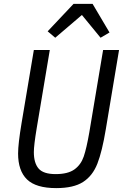

<svg xmlns="http://www.w3.org/2000/svg" viewBox="-20 -955 640 987"><path d="M236 -698 169 -298Q154 -208 154 -173Q154 -117 178.5 -88.5Q203 -60 266 -60Q329 -60 362.5 -84Q396 -108 410.5 -150.5Q425 -193 439 -274L510 -698H592L524 -291Q505 -176 480.5 -113.5Q456 -51 407 -19.5Q358 12 269 12Q165 12 119 -32.5Q73 -77 73 -166Q73 -215 91 -323L154 -698ZM456 -935 543 -788 497 -761 401 -878 264 -761 225 -794 358 -935Z"/></svg>

Font: iA Writer Duo S
Style: Italic
Weight: 400
Italic angle: -9.5°
Designer: Mike Abbink, Paul van der Laan, Pieter van Rosmalen, Oliver Reichenstein
Foundry: Bold Monday and Information Architects Inc.
Version: Version 2.000